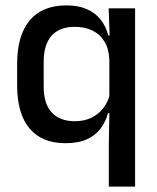

<svg xmlns="http://www.w3.org/2000/svg" viewBox="-20 -520 583 712"><path d="M222.5 11Q135 11 89.2 -44Q43.5 -99 43.5 -204.5V-282Q43.5 -388.5 90 -444.2Q136.5 -500 226.5 -500Q270.5 -500 301.8 -486.2Q333 -472.5 353 -447.5Q373 -422.5 381.5 -388.5H414L385.5 -298Q384 -339 367.2 -366.2Q350.5 -393.5 322.2 -407Q294 -420.5 257 -420.5Q201 -420.5 171.5 -387.8Q142 -355 142 -290V-198.5Q142 -135.5 171.8 -103Q201.5 -70.5 258 -70.5Q292.5 -70.5 319 -83.5Q345.5 -96.5 363 -119Q380.5 -141.5 387 -169.5L408.5 -100.5H380.5Q372.5 -70 354 -44.5Q335.5 -19 303.5 -4Q271.5 11 222.5 11ZM481 172H383.5V17L386 -123.5L385.5 -142.5V-345.5L387 -374.5L383 -489H481Z"/></svg>

Font: Anek Malayalam Medium Medium
Style: Regular
Weight: 500
Version: Version 1.003